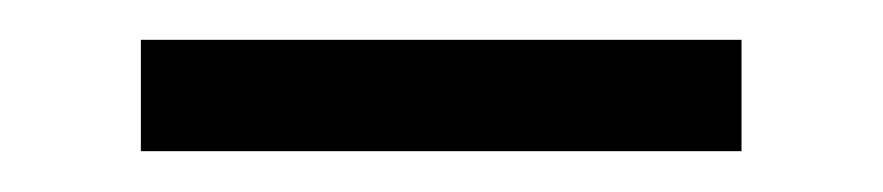

<svg xmlns="http://www.w3.org/2000/svg" viewBox="-20 -731 437 95"><path d="M346.9 -711.3H49.7V-656.2H346.9Z"/></svg>

Font: TID UI Light
Style: Regular
Weight: 300
Designer: The TID Project Authors
Foundry: Bakken & Bæck
Version: Version 1.001;hotconv 1.0.109;makeotfexe 2.5.65596